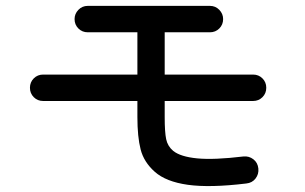

<svg xmlns="http://www.w3.org/2000/svg" viewBox="-20 -683 1040 654"><path d="M819 -58Q695 -43 620 -53.5Q545 -64 507 -98Q470 -131 459 -174Q448 -217 448 -284V-339H127Q108 -339 95 -352Q82 -365 82 -384Q82 -403 95 -416Q108 -429 127 -429H448V-573H279Q260 -573 247 -586Q234 -599 234 -618Q234 -636 247 -649.5Q260 -663 279 -663H695Q714 -663 727 -649.5Q740 -636 740 -618Q740 -599 727 -586Q714 -573 695 -573H541V-429H842Q861 -429 874 -416Q887 -403 887 -384Q887 -365 874 -352Q861 -339 842 -339H541V-284Q541 -233 546 -209Q551 -185 570 -169Q595 -149 652 -143.5Q709 -138 809 -150Q828 -152 843 -140.5Q858 -129 860 -109Q862 -90 850.5 -75Q839 -60 819 -58Z"/></svg>

Font: Zen Maru Gothic Medium
Style: Regular
Weight: 500
Designer: Yoshimichi Ohira
Foundry: Positype
Version: Version 1.001